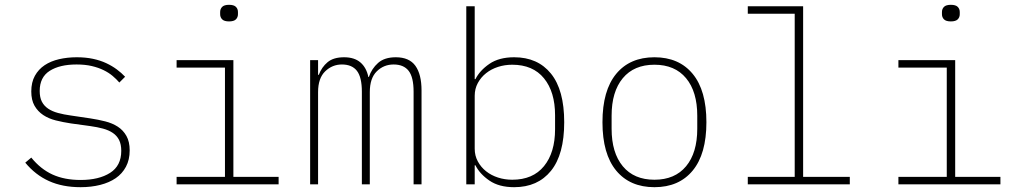

<svg xmlns="http://www.w3.org/2000/svg" viewBox="-20 -766 4240 798"><path d="M315 12Q240 12 183.5 -13.5Q127 -39 85 -90L110 -111Q149 -63 198.5 -40.5Q248 -18 315 -18Q391 -18 437.5 -47.5Q484 -77 484 -139Q484 -166 475 -184Q466 -202 449 -213.5Q432 -225 408 -231.5Q384 -238 355 -242L275 -253Q242 -258 212 -265.5Q182 -273 159.5 -288Q137 -303 123.5 -326.5Q110 -350 110 -386Q110 -424 125 -451Q140 -478 165.5 -495Q191 -512 225.5 -520Q260 -528 299 -528Q336 -528 366.5 -521.5Q397 -515 421.5 -503.5Q446 -492 465.5 -477.5Q485 -463 500 -447L476 -423Q464 -437 448 -450.5Q432 -464 410.5 -474.5Q389 -485 361.5 -491.5Q334 -498 298 -498Q228 -498 186.5 -471.5Q145 -445 145 -388Q145 -361 154 -343.5Q163 -326 180 -314.5Q197 -303 221 -296.5Q245 -290 274 -286L355 -274Q388 -269 417.5 -261.5Q447 -254 469.5 -239.5Q492 -225 505.5 -201Q519 -177 519 -141Q519 -102 503.5 -73Q488 -44 461 -25.5Q434 -7 396.5 2.5Q359 12 315 12Z M932 -677Q912 -677 903.5 -685.5Q895 -694 895 -707V-716Q895 -729 903.5 -737.5Q912 -746 932 -746Q952 -746 960.5 -737.5Q969 -729 969 -716V-707Q969 -694 960.5 -685.5Q952 -677 932 -677ZM714 -31H915V-485H714V-516H950V-31H1138V0H714Z M1269 0V-516H1302V-455H1305Q1317 -487 1341.5 -507.5Q1366 -528 1410 -528Q1453 -528 1478 -506.5Q1503 -485 1511 -446H1513Q1525 -481 1551.5 -504.5Q1578 -528 1625 -528Q1681 -528 1706.5 -492.5Q1732 -457 1732 -390V0H1699V-385Q1699 -445 1678.5 -471.5Q1658 -498 1616 -498Q1575 -498 1546 -469.5Q1517 -441 1517 -383V0H1484V-385Q1484 -445 1463.5 -471.5Q1443 -498 1401 -498Q1361 -498 1331.5 -469.5Q1302 -441 1302 -383V0Z M1918 -740H1953V-437H1956Q1974 -473 2014 -500.5Q2054 -528 2117 -528Q2215 -528 2270 -460Q2325 -392 2325 -258Q2325 -124 2270 -56Q2215 12 2117 12Q2054 12 2014 -15.5Q1974 -43 1956 -79H1953V0H1918ZM2109 -19Q2195 -19 2241 -75.5Q2287 -132 2287 -229V-287Q2287 -384 2241 -440.5Q2195 -497 2109 -497Q2078 -497 2050 -488Q2022 -479 2000.5 -462Q1979 -445 1966 -421Q1953 -397 1953 -368V-148Q1953 -119 1966 -95Q1979 -71 2000.5 -54Q2022 -37 2050 -28Q2078 -19 2109 -19Z M2700 12Q2598 12 2541 -57Q2484 -126 2484 -258Q2484 -390 2541 -459Q2598 -528 2700 -528Q2802 -528 2859 -459Q2916 -390 2916 -258Q2916 -126 2859 -57Q2802 12 2700 12ZM2700 -19Q2785 -19 2831.5 -75Q2878 -131 2878 -231V-285Q2878 -385 2831.5 -441Q2785 -497 2700 -497Q2615 -497 2568.5 -441Q2522 -385 2522 -285V-231Q2522 -131 2568.5 -75Q2615 -19 2700 -19Z M3088 -31H3283V-709H3088V-740H3318V-31H3512V0H3088Z M3932 -677Q3912 -677 3903.5 -685.5Q3895 -694 3895 -707V-716Q3895 -729 3903.5 -737.5Q3912 -746 3932 -746Q3952 -746 3960.5 -737.5Q3969 -729 3969 -716V-707Q3969 -694 3960.5 -685.5Q3952 -677 3932 -677ZM3714 -31H3915V-485H3714V-516H3950V-31H4138V0H3714Z"/></svg>

Font: IBM Plex Mono ExtraLight
Style: Regular
Weight: 200
Monospace: yes
Designer: Mike Abbink, Paul van der Laan, Pieter van Rosmalen
Foundry: Bold Monday
Version: Version 2.3